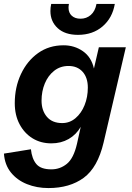

<svg xmlns="http://www.w3.org/2000/svg" viewBox="-35 -740 670 975"><path d="M211 215Q152 215 102 195Q52 175 20.5 136Q-11 97 -15 40L122 18Q127 66 149.5 93Q172 120 226 120Q270 120 304.5 92Q339 64 356 -10L375 -96Q352 -56 313.5 -34Q275 -12 226 -12Q172 -12 130.5 -37.5Q89 -63 64.5 -109Q40 -155 40 -216Q40 -297 71.5 -364Q103 -431 158.5 -470.5Q214 -510 288 -510Q343 -510 386 -480Q429 -450 442 -392L467 -500H604L491 -16Q461 111 390 163Q319 215 211 215ZM281 -115Q319 -115 348.5 -140Q378 -165 394.5 -206Q411 -247 411 -295Q411 -346 384.5 -375.5Q358 -405 313 -405Q271 -405 240 -380.5Q209 -356 192.5 -316Q176 -276 176 -229Q176 -179 203 -147Q230 -115 281 -115ZM548 -720Q536 -649 486 -606Q436 -563 361 -563Q295 -563 258 -597Q221 -631 221 -684Q221 -702 225 -720H315Q313 -709 313 -701Q313 -675 329.5 -660Q346 -645 374 -645Q404 -645 426 -664Q448 -683 455 -720Z"/></svg>

Font: Work Sans SemiBold
Style: Italic
Weight: 600
Italic angle: -13°
Designer: Wei Huang
Foundry: Wei Huang
Version: Version 2.012; ttfautohint (v1.8.3)